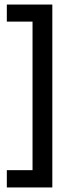

<svg xmlns="http://www.w3.org/2000/svg" viewBox="-20 -727 319 844"><path d="M210 97H10V21H123V-632H10V-707H210Z"/></svg>

Font: Bricolage Grotesque 12pt Condensed
Style: Regular
Weight: 400
Width: 3
Designer: Mathieu Triay
Foundry: Atelier Triay
Version: Version 1.001; ttfautohint (v1.8.4.7-5d5b);gftools[0.9.33.de